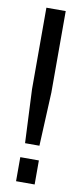

<svg xmlns="http://www.w3.org/2000/svg" viewBox="-83 -732 323 763"><g transform="rotate(10 79.0 -350.0)"><path d="M40 -371 50 -155H108L118 -371V-700H40ZM116 -97H41V0H116Z"/></g></svg>

Font: SVN-Bebas Neue
Style: Regular
Weight: 400
Designer: Ryoichi Tsunekawa
Foundry: Ryoichi Tsunekawa
Version: Version 001.003